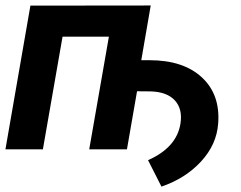

<svg xmlns="http://www.w3.org/2000/svg" viewBox="-20 -549 885 706"><path d="M499.5 -327.6H529.8Q654.3 -327.6 722.4 -264.4Q790.5 -201.2 782.2 -94.2Q776.4 -17.1 719.2 44.9Q662.1 106.9 573.7 137.2L524.4 40Q629.9 -6.8 643.6 -94.7Q651.9 -147.9 623.3 -179.4Q594.7 -210.9 535.2 -212.9L483.9 -213.4L446.8 0H308.1L380.4 -414.1H210L137.7 0H0L91.8 -528.3L534.2 -528.8Z"/></svg>

Font: RobotoInd
Style: Bold Italic
Weight: 700
Italic angle: -12°
Designer: Google
Version: Version 2.001150; 2014